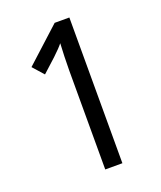

<svg xmlns="http://www.w3.org/2000/svg" viewBox="-134 -799 739 884"><g transform="rotate(-20 236.0 -357.0)"><path d="M312 0V-714H240L70 -559L117 -506L183 -566C206 -588 221 -603 232 -617C230 -574 228 -534 228 -486V0Z"/></g></svg>

Font: Noto Sans Myanmar UI Condensed
Style: Regular
Weight: 400
Width: 3
Designer: Monotype Design Team
Foundry: Monotype Imaging Inc.
Version: Version 2.103